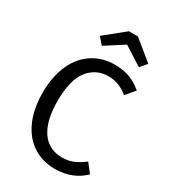

<svg xmlns="http://www.w3.org/2000/svg" viewBox="-221 -1019 1003 1137"><g transform="rotate(30 280.0 -451.0)"><path d="M346 -840 473 -759 512 -804 377 -914H316L180 -804L220 -759ZM341 -701C288 -701 239 -687 196 -660C109 -605 55 -496 55 -345C55 -117 174 12 343 12C430 12 497 -21 540 -65L493 -125C444 -89 405 -68 346 -68C231 -68 156 -156 156 -345C156 -442 174 -513 209 -557C244 -601 290 -623 347 -623C394 -623 438 -606 480 -572L532 -633C473 -681 424 -701 341 -701Z"/></g></svg>

Font: Fira Sans
Style: Regular
Weight: 400
Designer: Carrois Corporate & Edenspiekermann AG
Foundry: Carrois Corporate GbR & Edenspiekermann AG
Version: Version 4.203